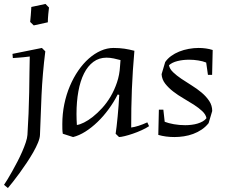

<svg xmlns="http://www.w3.org/2000/svg" viewBox="-50 -679 1134 965"><path d="M177.7 -420.9Q163.6 -307.6 158.7 -200.4Q153.8 -93.3 150.9 -1Q150.4 15.1 141.1 37.8Q131.8 60.5 117.2 86.2Q102.5 111.8 84.5 138.9Q66.4 166 48.8 190.2Q31.2 214.4 15.4 234.4Q-0.5 254.4 -10.3 266.1L-29.8 250Q-22.9 240.2 -12 222.2Q-1 204.1 11.7 181.4Q24.4 158.7 37.6 133.3Q50.8 107.9 61.5 83.3Q72.3 58.6 79.6 36.6Q86.9 14.6 87.9 -1Q91.3 -52.7 93.5 -107.9Q95.7 -163.1 96.7 -215.3Q97.7 -267.6 98.1 -314Q98.6 -360.4 99.6 -395Q85 -393.1 70.3 -391.6Q57.6 -390.1 42.7 -389.2Q27.8 -388.2 14.6 -387.2L12.7 -408.2L160.6 -438ZM119.6 -551.3 101.6 -568.8Q104 -588.4 104.7 -602.5Q105.5 -616.7 106.4 -626Q106.9 -636.7 107.4 -644L178.7 -659.2L196.3 -641.1Q193.8 -621.1 192.6 -607.4Q191.4 -593.8 190.9 -584.5Q189.9 -573.7 190.4 -566.9Z M531.2 -6.8Q533.2 -19 535.9 -42.2Q538.6 -65.4 541.3 -93.3Q543.9 -121.1 546.1 -149.9Q548.3 -178.7 549.3 -202.1L541.5 -204.1Q522 -165.5 495.8 -129.9Q469.7 -94.2 439.9 -65.7Q410.2 -37.1 378.7 -17.3Q347.2 2.4 317.4 9.8L265.6 -6.8Q263.7 -19 263.4 -31Q263.2 -43 263.2 -55.2Q263.2 -106.9 273.2 -155.5Q283.2 -204.1 301.3 -246.6Q319.3 -289.1 343.5 -324.2Q367.7 -359.4 396.5 -384.8Q425.3 -410.2 456.8 -424.1Q488.3 -438 520.5 -438Q536.1 -438 549.6 -437Q563 -436 575.2 -434.3Q587.4 -432.6 599.6 -429.9Q611.8 -427.2 625.5 -423.8Q621.1 -373.5 617.9 -325.7Q614.7 -277.8 612.8 -230.2Q610.8 -182.6 610.1 -135Q609.4 -87.4 609.4 -38.1Q643.1 -42.5 690.4 -64L699.2 -44.9Q684.1 -34.7 662.1 -24.7Q640.1 -14.6 617.9 -7.1Q595.7 0.5 576.7 5.1Q557.6 9.8 548.3 9.8ZM555.7 -377Q540.5 -381.3 521.5 -385.3Q502.4 -389.2 485.4 -389.2Q447.8 -389.2 419.4 -368.2Q391.1 -347.2 372.3 -309.8Q353.5 -272.5 344 -220.2Q334.5 -168 334.5 -106Q334.5 -92.3 335 -78.6Q335.4 -64.9 336.4 -50.8Q351.1 -52.7 372.3 -63.2Q393.6 -73.7 416.7 -92Q439.9 -110.4 463.4 -136Q486.8 -161.6 505.9 -193.8Q524.9 -226.1 537.8 -264.2Q550.8 -302.2 553.2 -345.2Z M986.3 -364.7Q969.2 -371.6 946.5 -375.2Q923.8 -378.9 900.4 -378.9Q869.6 -378.9 842 -372.1Q814.5 -365.2 799.3 -351.1Q802.7 -332.5 820.1 -315.9Q837.4 -299.3 861.6 -283Q885.7 -266.6 913.1 -249.8Q940.4 -232.9 963.4 -213.6Q986.3 -194.3 1001.5 -171.6Q1016.6 -148.9 1016.6 -121.1L998.5 -60.1Q983.4 -41 963.4 -27.6Q943.4 -14.2 920.9 -5.9Q898.4 2.4 874.3 6.1Q850.1 9.8 826.7 9.8Q804.7 9.8 784.4 7.1Q764.2 4.4 745.6 -1L748.5 -127.9H771L777.8 -66.9Q796.4 -59.6 824 -54.7Q851.6 -49.8 880.9 -49.8Q897 -49.8 912.8 -51.8Q928.7 -53.7 942.6 -57.9Q956.5 -62 968.3 -68.6Q980 -75.2 987.8 -85Q984.4 -103.5 966.8 -120.1Q949.2 -136.7 924.6 -152.6Q899.9 -168.5 872.1 -184.6Q844.2 -200.7 820.6 -219Q796.9 -237.3 780.3 -258.5Q763.7 -279.8 762.2 -306.2L780.3 -367.2Q792 -384.3 810.1 -397.5Q828.1 -410.6 850.6 -419.7Q873 -428.7 898.2 -433.3Q923.3 -438 948.2 -438Q966.8 -438 984.6 -435.5Q1002.4 -433.1 1019 -427.7L1016.1 -302.7H995.1L986.3 -364.7Z"/></svg>

Font: Simonetta
Style: Italic
Weight: 400
Italic angle: -2°
Designer: Gayaneh Bagdasaryan
Foundry: BrownFox
Version: Version 1.001